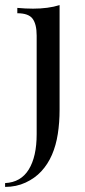

<svg xmlns="http://www.w3.org/2000/svg" viewBox="-46 -546 333 754"><path d="M-26 188V173Q36 170 67 119.5Q98 69 98 -19V-406Q98 -451 82 -472.5Q66 -494 22 -494V-515Q54 -512 84 -512Q113 -512 139.5 -515.5Q166 -519 188 -526V-115Q188 -65 181 -20Q174 25 158 62Q142 99 116 127Q91 154 54.5 171Q18 188 -26 188Z"/></svg>

Font: Playfair Display
Style: Regular
Weight: 400
Designer: Claus Eggers Sørensen
Foundry: Claus Eggers Sørensen
Version: Version 1.203